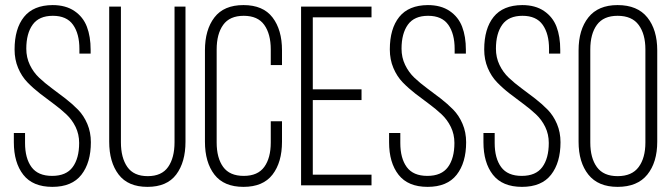

<svg xmlns="http://www.w3.org/2000/svg" viewBox="-20 -726 2630 752"><path d="M34.2 -168.9V-205.1H78.1V-166Q78.1 -106 103.5 -71.5Q128.9 -37.1 184.1 -37.1Q239.3 -37.1 264.6 -71.5Q290 -106 290 -166Q290 -200.2 276.1 -228.8Q262.2 -257.3 239.7 -278.3Q217.3 -299.3 190.4 -319.1Q163.6 -338.9 136.7 -359.6Q109.9 -380.4 87.4 -403.6Q64.9 -426.8 51 -459.7Q37.1 -492.7 37.1 -532.2Q37.1 -613.8 74 -659.7Q110.8 -705.6 186 -706.1Q237.3 -706.1 271.5 -682.9Q305.7 -659.7 320.3 -621.3Q335 -583 335 -530.8V-516.1H291V-534.2Q291 -593.8 266.1 -628.9Q241.2 -664.1 187 -664.1Q132.8 -664.1 107.9 -629.4Q83 -594.7 83 -535.2Q83 -501 96.9 -471.9Q110.8 -442.9 133.3 -421.6Q155.8 -400.4 182.6 -380.6Q209.5 -360.8 236.3 -340.1Q263.2 -319.3 285.6 -296.4Q308.1 -273.4 322 -240.7Q335.9 -208 335.9 -168.9Q335.9 -88.9 298.8 -41.5Q261.7 5.9 185.1 5.9Q108.4 5.9 71.3 -41.5Q34.2 -88.9 34.2 -168.9Z M407.7 -170.9V-700.2H453.6V-168.9Q453.6 -107.9 478.8 -72Q503.9 -36.1 558.6 -36.1Q613.3 -36.1 638.4 -72Q663.6 -107.9 663.6 -168.9V-700.2H706.5V-170.9Q706.5 -90.8 670.2 -42.5Q633.8 5.9 557.6 5.9Q481.4 5.9 444.6 -42.5Q407.7 -90.8 407.7 -170.9Z M782.7 -170.9V-528.8Q782.7 -609.4 819.8 -657.7Q856.9 -706.1 933.6 -706.1Q1010.3 -706.1 1047.4 -657.7Q1084.5 -609.4 1084.5 -528.8V-471.2H1040.5V-532.2Q1040.5 -592.8 1015.1 -628.4Q989.7 -664.1 934.6 -664.1Q879.4 -664.1 854 -628.4Q828.6 -592.8 828.6 -532.2V-168Q828.6 -107.4 854 -72.3Q879.4 -37.1 934.6 -37.1Q989.7 -37.1 1015.1 -72.3Q1040.5 -107.4 1040.5 -168V-251H1084.5V-170.9Q1084.5 -90.3 1047.4 -42.2Q1010.3 5.9 933.6 5.9Q856.9 5.9 819.8 -42.2Q782.7 -90.3 782.7 -170.9Z M1159.2 0V-700.2H1435.1V-658.2H1205.1V-376H1396V-334H1205.1V-42H1435.1V0Z M1503.9 -168.9V-205.1H1547.9V-166Q1547.9 -106 1573.2 -71.5Q1598.6 -37.1 1653.8 -37.1Q1709 -37.1 1734.4 -71.5Q1759.8 -106 1759.8 -166Q1759.8 -200.2 1745.8 -228.8Q1731.9 -257.3 1709.5 -278.3Q1687 -299.3 1660.2 -319.1Q1633.3 -338.9 1606.4 -359.6Q1579.6 -380.4 1557.1 -403.6Q1534.7 -426.8 1520.8 -459.7Q1506.8 -492.7 1506.8 -532.2Q1506.8 -613.8 1543.7 -659.7Q1580.6 -705.6 1655.8 -706.1Q1707 -706.1 1741.2 -682.9Q1775.4 -659.7 1790 -621.3Q1804.7 -583 1804.7 -530.8V-516.1H1760.7V-534.2Q1760.7 -593.8 1735.8 -628.9Q1710.9 -664.1 1656.7 -664.1Q1602.5 -664.1 1577.6 -629.4Q1552.7 -594.7 1552.7 -535.2Q1552.7 -501 1566.7 -471.9Q1580.6 -442.9 1603 -421.6Q1625.5 -400.4 1652.3 -380.6Q1679.2 -360.8 1706.1 -340.1Q1732.9 -319.3 1755.4 -296.4Q1777.8 -273.4 1791.7 -240.7Q1805.7 -208 1805.7 -168.9Q1805.7 -88.9 1768.6 -41.5Q1731.4 5.9 1654.8 5.9Q1578.1 5.9 1541 -41.5Q1503.9 -88.9 1503.9 -168.9Z M1873.5 -168.9V-205.1H1917.5V-166Q1917.5 -106 1942.9 -71.5Q1968.3 -37.1 2023.4 -37.1Q2078.6 -37.1 2104 -71.5Q2129.4 -106 2129.4 -166Q2129.4 -200.2 2115.5 -228.8Q2101.6 -257.3 2079.1 -278.3Q2056.6 -299.3 2029.8 -319.1Q2002.9 -338.9 1976.1 -359.6Q1949.2 -380.4 1926.8 -403.6Q1904.3 -426.8 1890.4 -459.7Q1876.5 -492.7 1876.5 -532.2Q1876.5 -613.8 1913.3 -659.7Q1950.2 -705.6 2025.4 -706.1Q2076.7 -706.1 2110.8 -682.9Q2145 -659.7 2159.7 -621.3Q2174.3 -583 2174.3 -530.8V-516.1H2130.4V-534.2Q2130.4 -593.8 2105.5 -628.9Q2080.6 -664.1 2026.4 -664.1Q1972.2 -664.1 1947.3 -629.4Q1922.4 -594.7 1922.4 -535.2Q1922.4 -501 1936.3 -471.9Q1950.2 -442.9 1972.7 -421.6Q1995.1 -400.4 2022 -380.6Q2048.8 -360.8 2075.7 -340.1Q2102.5 -319.3 2125 -296.4Q2147.5 -273.4 2161.4 -240.7Q2175.3 -208 2175.3 -168.9Q2175.3 -88.9 2138.2 -41.5Q2101.1 5.9 2024.4 5.9Q1947.8 5.9 1910.6 -41.5Q1873.5 -88.9 1873.5 -168.9Z M2246.1 -170.9V-528.8Q2246.1 -609.4 2284.4 -657.7Q2322.8 -706.1 2398.9 -706.1Q2476.6 -706.1 2515.4 -657.7Q2554.2 -609.4 2554.2 -528.8V-170.9Q2554.2 -90.3 2515.4 -42.2Q2476.6 5.9 2398.9 5.9Q2322.8 5.9 2284.4 -42.2Q2246.1 -90.3 2246.1 -170.9ZM2292 -168Q2292 -106.9 2317.9 -71.5Q2343.8 -36.1 2398.9 -36.1Q2455.1 -36.1 2481.4 -71.8Q2507.8 -107.4 2507.8 -168V-532.2Q2507.8 -592.8 2481.4 -628.4Q2455.1 -664.1 2398.9 -664.1Q2343.8 -664.1 2317.9 -628.7Q2292 -593.3 2292 -532.2Z"/></svg>

Font: Bebas Neue Book
Style: Regular
Weight: 400
Designer: Ryoichi Tsunekawa
Foundry: Ryoichi Tsunekawa
Version: Version 001.003